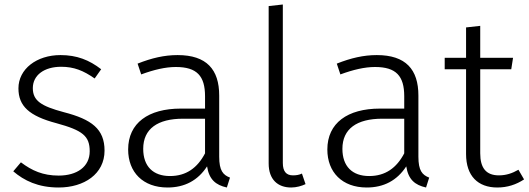

<svg xmlns="http://www.w3.org/2000/svg" viewBox="-20 -822 2351 854"><path d="M249 -577C143 -577 62 -515 62 -429C62 -350 110 -306 231 -274C348 -242 379 -217 379 -149C379 -80 322 -41 241 -41C171 -41 122 -63 73 -100L39 -60C87 -19 149 12 241 12C354 12 445 -48 445 -152C445 -248 388 -291 264 -323C163 -350 126 -374 126 -430C126 -488 177 -525 252 -525C309 -525 351 -508 401 -473L430 -514C377 -555 322 -577 249 -577Z M955 -125V-397C955 -513 899 -577 770 -577C711 -577 655 -564 592 -539L608 -491C665 -512 716 -524 762 -524C856 -524 892 -484 892 -394V-339H784C640 -339 550 -275 550 -157C550 -56 616 12 725 12C801 12 860 -19 901 -82C910 -24 939 1 989 12L1003 -32C972 -44 955 -63 955 -125ZM736 -39C661 -39 617 -82 617 -160C617 -249 681 -294 794 -294H892V-140C858 -75 808 -39 736 -39Z M1275 12C1299 12 1322 5 1339 -3L1323 -50C1311 -44 1297 -42 1283 -42C1253 -42 1238 -60 1238 -97V-802L1175 -795V-95C1175 -23 1216 12 1275 12Z M1841 -125V-397C1841 -513 1785 -577 1656 -577C1597 -577 1541 -564 1478 -539L1494 -491C1551 -512 1602 -524 1648 -524C1742 -524 1778 -484 1778 -394V-339H1670C1526 -339 1436 -275 1436 -157C1436 -56 1502 12 1611 12C1687 12 1746 -19 1787 -82C1796 -24 1825 1 1875 12L1889 -32C1858 -44 1841 -63 1841 -125ZM1622 -39C1547 -39 1503 -82 1503 -160C1503 -249 1567 -294 1680 -294H1778V-140C1744 -75 1694 -39 1622 -39Z M2286 -67C2258 -51 2231 -42 2199 -42C2142 -42 2116 -75 2116 -140V-514H2254L2262 -565H2116V-707L2053 -700V-565H1958V-514H2053V-137C2053 -39 2106 12 2192 12C2237 12 2276 -1 2311 -24Z"/></svg>

Font: Glow Sans SC Normal
Style: Regular
Weight: 400
Designer: Ryoko NISHIZUKA (kana, bopomofo & ideographs); Paul D. Hunt (Latin, Greek & Cyrillic); Sandoll Communications, Soo-young
Version: Version 0.93